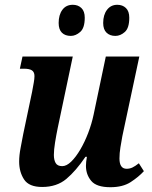

<svg xmlns="http://www.w3.org/2000/svg" viewBox="-20 -772 633 802"><path d="M441 10Q383 10 361 -16.5Q339 -43 339 -79Q339 -95 343 -117H337Q297 -58 257 -24.5Q217 9 156 9Q101 9 80.5 -22.5Q60 -54 60 -97Q60 -123 66 -154Q72 -185 77 -212L114 -388Q118 -410 121 -426.5Q124 -443 124 -454Q124 -471 113.5 -478Q103 -485 80 -485H63L74 -536H284L221 -237Q215 -208 210 -177Q205 -146 205 -125Q205 -104 212.5 -91Q220 -78 240 -78Q258 -78 277.5 -97Q297 -116 315.5 -147.5Q334 -179 348.5 -217Q363 -255 371 -293L422 -536H562L491 -203Q487 -181 483 -156.5Q479 -132 479 -110Q479 -67 509 -67Q522 -67 533.5 -72.5Q545 -78 560 -90L581 -57Q559 -33 526 -11.5Q493 10 441 10ZM462 -622Q439 -622 425 -635.5Q411 -649 411 -676Q411 -710 427 -731Q443 -752 470 -752Q492 -752 506 -738.5Q520 -725 520 -698Q520 -655 501.5 -638.5Q483 -622 462 -622ZM276 -622Q252 -622 238.5 -635.5Q225 -649 225 -676Q225 -710 240.5 -731Q256 -752 284 -752Q306 -752 320 -738.5Q334 -725 334 -698Q334 -655 315 -638.5Q296 -622 276 -622Z"/></svg>

Font: Noto Serif Condensed
Style: Bold Italic
Weight: 700
Width: 3
Italic angle: -12°
Designer: Monotype Design Team
Foundry: Monotype Imaging Inc.
Version: Version 2.014